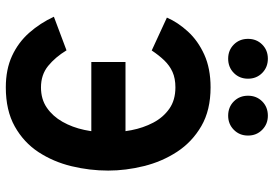

<svg xmlns="http://www.w3.org/2000/svg" viewBox="-164 -790 964 677"><g transform="rotate(90 318.5 -451.0)"><path d="M287.5 11Q224 11 176.5 -11Q129 -33 95 -71.5Q61 -110 38.5 -158.5L157 -203Q181 -163.5 212 -138.2Q243 -113 287.5 -113Q329.5 -113 359.5 -133.8Q389.5 -154.5 409 -189Q428.5 -223.5 437.5 -265.5Q446.5 -307.5 446.5 -350Q446.5 -390 438.5 -431.8Q430.5 -473.5 412 -508.8Q393.5 -544 363 -565.5Q332.5 -587 287.5 -587Q256 -587 233.2 -576.8Q210.5 -566.5 192.5 -547.8Q174.5 -529 157.5 -503.5L41.5 -557Q58.5 -596 90.8 -631.2Q123 -666.5 172 -688.8Q221 -711 287.5 -711Q368 -711 424 -678.5Q480 -646 514.8 -592.8Q549.5 -539.5 565.2 -475.8Q581 -412 581 -350Q581 -284.5 565.5 -220.5Q550 -156.5 515.8 -104.2Q481.5 -52 425.2 -20.5Q369 11 287.5 11ZM198 -290.5V-411H556V-290.5ZM387.5 -773Q357 -773 337 -793Q317 -813 317 -843Q317 -873 337 -893Q357 -913 387.5 -913Q417 -913 437.2 -893Q457.5 -873 457.5 -843Q457.5 -813 437.2 -793Q417 -773 387.5 -773ZM186.5 -773Q156.5 -773 136.5 -793Q116.5 -813 116.5 -843Q116.5 -873 136.5 -893Q156.5 -913 186.5 -913Q216.5 -913 236.8 -893Q257 -873 257 -843Q257 -813 236.8 -793Q216.5 -773 186.5 -773Z"/></g></svg>

Font: Undotted
Style: Bold
Weight: 700
Designer: Delve Withrington, Dave Bailey, Thomas Jockin
Foundry: Delve Fonts LLC
Version: Version 4.000